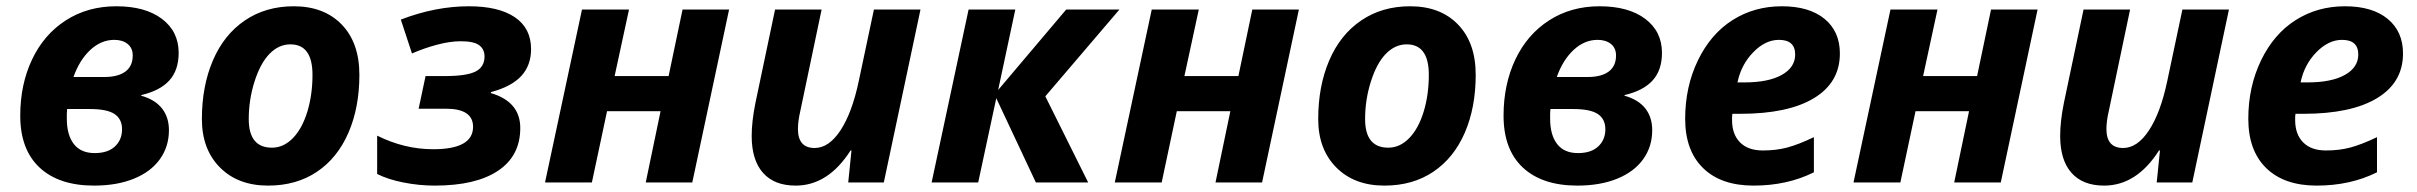

<svg xmlns="http://www.w3.org/2000/svg" viewBox="-20 -576 7629 606"><path d="M347.2 -556.2Q438.5 -556.2 491.2 -516.4Q543.9 -476.6 543.9 -409.2Q543.9 -354.5 514.4 -322Q484.9 -289.6 425.8 -275.9V-273.9Q469.2 -261.7 491.2 -233.9Q513.2 -206.1 513.2 -165Q513.2 -113.3 484.6 -73.5Q456.1 -33.7 402.6 -12Q349.1 9.8 276.9 9.8Q166 9.8 105 -47.1Q43.9 -104 43.9 -210.9Q43.9 -309.6 81.3 -388.4Q118.7 -467.3 187.7 -511.7Q256.8 -556.2 347.2 -556.2ZM191.9 -231.9 190.9 -216.8V-201.2Q190.9 -149.9 213.1 -121.3Q235.4 -92.8 278.8 -92.8Q320.3 -92.8 342.8 -113.8Q365.2 -134.8 365.2 -168Q365.2 -200.2 341.6 -216.1Q317.9 -231.9 263.2 -231.9ZM340.8 -450.2Q299.3 -450.2 265.1 -418.5Q231 -386.7 211.9 -333H310.1Q352.5 -333 375.7 -350.1Q398.9 -367.2 398.9 -400.9Q398.9 -424.3 382.8 -437.3Q366.7 -450.2 340.8 -450.2Z M966.3 -339.8Q966.3 -436 896.5 -436Q859.9 -436 830.8 -406.2Q801.8 -376.5 783.4 -318.8Q765.1 -261.2 765.1 -200.2Q765.1 -109.9 838.4 -109.9Q875 -109.9 904.3 -139.9Q933.6 -169.9 950 -223.4Q966.3 -276.9 966.3 -339.8ZM1114.3 -339.8Q1114.3 -236.8 1079.8 -157.2Q1045.4 -77.6 980.5 -33.9Q915.5 9.8 826.2 9.8Q731 9.8 674.1 -47.6Q617.2 -105 617.2 -200.2Q617.2 -304.2 652.1 -385.5Q687 -466.8 752.9 -511.5Q818.8 -556.2 907.2 -556.2Q1002.9 -556.2 1058.6 -498.5Q1114.3 -440.9 1114.3 -339.8Z M1384.3 -335.9Q1452.6 -335.9 1481 -350.3Q1509.3 -364.7 1509.3 -397.9Q1509.3 -420.4 1492.7 -433.1Q1476.1 -445.8 1434.1 -445.8Q1400.4 -445.8 1359.1 -434.8Q1317.9 -423.8 1280.3 -407.2L1245.1 -514.2Q1354.5 -556.2 1460 -556.2Q1554.2 -556.2 1605.2 -521.5Q1656.2 -486.8 1656.2 -420.9Q1656.2 -370.1 1625.5 -336.4Q1594.7 -302.7 1529.3 -285.2V-282.2Q1622.1 -254.9 1622.1 -171.9Q1622.1 -84 1552 -37.1Q1481.9 9.8 1352.1 9.8Q1302.7 9.8 1253.4 0Q1204.1 -9.8 1170.4 -26.9V-147.9Q1256.3 -105 1347.2 -105Q1473.1 -105 1473.1 -175.8Q1473.1 -232.9 1387.2 -232.9H1301.3L1323.2 -335.9Z M1965.3 -545.9 1919.9 -335.9H2090.3L2134.3 -545.9H2281.2L2165 0H2018.1L2064.9 -225.1H1896L1848.1 0H1700.2L1816.9 -545.9Z M2426.3 -545.9H2573.2L2506.3 -227.1Q2498.5 -193.8 2498.5 -168.9Q2498.5 -108.9 2551.3 -108.9Q2596.2 -108.9 2632.8 -164.6Q2669.4 -220.2 2690.4 -319.8L2738.3 -545.9H2885.3L2769.5 0H2657.2L2667.5 -101.1H2664.6Q2593.8 9.8 2491.2 9.8Q2423.8 9.8 2388.2 -30.5Q2352.5 -70.8 2352.5 -147Q2352.5 -192.4 2364.3 -251Z M3345.2 -545.9H3513.2L3279.3 -272L3414.6 0H3249.5L3124.5 -266.1L3067.4 0H2920.4L3037.1 -545.9H3184.6L3130.4 -292Z M3763.7 -545.9 3718.3 -335.9H3888.7L3932.6 -545.9H4079.6L3963.4 0H3816.4L3863.3 -225.1H3694.3L3646.5 0H3498.5L3615.2 -545.9Z M4489.7 -339.8Q4489.7 -436 4419.9 -436Q4383.3 -436 4354.2 -406.2Q4325.2 -376.5 4306.9 -318.8Q4288.6 -261.2 4288.6 -200.2Q4288.6 -109.9 4361.8 -109.9Q4398.4 -109.9 4427.7 -139.9Q4457 -169.9 4473.4 -223.4Q4489.7 -276.9 4489.7 -339.8ZM4637.7 -339.8Q4637.7 -236.8 4603.3 -157.2Q4568.8 -77.6 4503.9 -33.9Q4439 9.8 4349.6 9.8Q4254.4 9.8 4197.5 -47.6Q4140.6 -105 4140.6 -200.2Q4140.6 -304.2 4175.5 -385.5Q4210.4 -466.8 4276.4 -511.5Q4342.3 -556.2 4430.7 -556.2Q4526.4 -556.2 4582 -498.5Q4637.7 -440.9 4637.7 -339.8Z M5028.8 -556.2Q5120.1 -556.2 5172.9 -516.4Q5225.6 -476.6 5225.6 -409.2Q5225.6 -354.5 5196 -322Q5166.5 -289.6 5107.4 -275.9V-273.9Q5150.9 -261.7 5172.9 -233.9Q5194.8 -206.1 5194.8 -165Q5194.8 -113.3 5166.3 -73.5Q5137.7 -33.7 5084.2 -12Q5030.8 9.8 4958.5 9.8Q4847.7 9.8 4786.6 -47.1Q4725.6 -104 4725.6 -210.9Q4725.6 -309.6 4762.9 -388.4Q4800.3 -467.3 4869.4 -511.7Q4938.5 -556.2 5028.8 -556.2ZM4873.5 -231.9 4872.6 -216.8V-201.2Q4872.6 -149.9 4894.8 -121.3Q4917 -92.8 4960.4 -92.8Q5002 -92.8 5024.4 -113.8Q5046.9 -134.8 5046.9 -168Q5046.9 -200.2 5023.2 -216.1Q4999.5 -231.9 4944.8 -231.9ZM5022.5 -450.2Q4981 -450.2 4946.8 -418.5Q4912.6 -386.7 4893.6 -333H4991.7Q5034.2 -333 5057.4 -350.1Q5080.6 -367.2 5080.6 -400.9Q5080.6 -424.3 5064.5 -437.3Q5048.3 -450.2 5022.5 -450.2Z M5594.7 -450.2Q5551.8 -450.2 5513.7 -411.1Q5475.6 -372.1 5463.9 -315.9H5485.8Q5561.5 -315.9 5603.8 -339.6Q5646 -363.3 5646 -403.8Q5646 -450.2 5594.7 -450.2ZM5514.6 9.8Q5412.1 9.8 5355.5 -45.4Q5298.8 -100.6 5298.8 -201.2Q5298.8 -302.2 5339.1 -385.5Q5379.4 -468.8 5448.2 -512.5Q5517.1 -556.2 5604 -556.2Q5690.4 -556.2 5738.8 -516.4Q5787.1 -476.6 5787.1 -407.2Q5787.1 -315.9 5705.6 -266.4Q5624 -216.8 5472.7 -216.8H5447.8L5446.8 -206.5V-196.8Q5446.8 -152.3 5471.9 -126.7Q5497.1 -101.1 5543.9 -101.1Q5586.4 -101.1 5621.1 -110.4Q5655.8 -119.6 5705.1 -143.1V-32.2Q5621.1 9.8 5514.6 9.8Z M6095.2 -545.9 6049.8 -335.9H6220.2L6264.2 -545.9H6411.1L6294.9 0H6147.9L6194.8 -225.1H6025.9L5978 0H5830.1L5946.8 -545.9Z M6556.2 -545.9H6703.1L6636.2 -227.1Q6628.4 -193.8 6628.4 -168.9Q6628.4 -108.9 6681.2 -108.9Q6726.1 -108.9 6762.7 -164.6Q6799.3 -220.2 6820.3 -319.8L6868.2 -545.9H7015.1L6899.4 0H6787.1L6797.4 -101.1H6794.4Q6723.6 9.8 6621.1 9.8Q6553.7 9.8 6518.1 -30.5Q6482.4 -70.8 6482.4 -147Q6482.4 -192.4 6494.1 -251Z M7372.1 -450.2Q7329.1 -450.2 7291 -411.1Q7252.9 -372.1 7241.2 -315.9H7263.2Q7338.9 -315.9 7381.1 -339.6Q7423.3 -363.3 7423.3 -403.8Q7423.3 -450.2 7372.1 -450.2ZM7292 9.8Q7189.5 9.8 7132.8 -45.4Q7076.2 -100.6 7076.2 -201.2Q7076.2 -302.2 7116.5 -385.5Q7156.7 -468.8 7225.6 -512.5Q7294.4 -556.2 7381.3 -556.2Q7467.8 -556.2 7516.1 -516.4Q7564.5 -476.6 7564.5 -407.2Q7564.5 -315.9 7482.9 -266.4Q7401.4 -216.8 7250 -216.8H7225.1L7224.1 -206.5V-196.8Q7224.1 -152.3 7249.3 -126.7Q7274.4 -101.1 7321.3 -101.1Q7363.8 -101.1 7398.4 -110.4Q7433.1 -119.6 7482.4 -143.1V-32.2Q7398.4 9.8 7292 9.8Z"/></svg>

Font: Zoram GWebM
Style: Bold Italic
Weight: 700
Italic angle: -12°
Foundry: Ascender Corporation
Version: Version 1.000